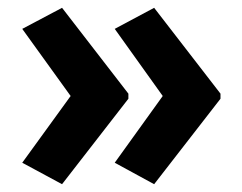

<svg xmlns="http://www.w3.org/2000/svg" viewBox="-20 -520 621 492"><path d="M545 -267V-280L375 -500L274 -446L397 -274L274 -103L375 -48ZM309 -267V-280L139 -500L37 -446L161 -274L37 -103L139 -48Z"/></svg>

Font: Noto Sans Kannada SemiCondensed
Style: Bold
Weight: 700
Width: 4
Designer: Jelle Bosma - Monotype Design Team
Foundry: Monotype Imaging Inc.
Version: Version 2.005